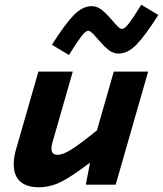

<svg xmlns="http://www.w3.org/2000/svg" viewBox="-20 -779 688 810"><path d="M468 0H342L360 -93Q281 -33 236 -11Q191 11 144 11Q92 11 65 -13.5Q38 -38 38 -85Q38 -101 40.5 -117Q43 -133 48 -150L142 -477H287L201 -177Q199 -170 198 -164Q197 -158 197 -152Q197 -139 203.5 -132.5Q210 -126 223 -126Q246 -126 281.5 -148.5Q317 -171 389 -229L460 -477H605ZM480 -553Q460 -553 442 -565.5Q424 -578 398 -608Q373 -637 365.5 -643Q358 -649 352 -649Q341 -649 323 -625.5Q305 -602 271 -547L199 -590Q254 -677 291 -715Q328 -753 367 -753Q387 -753 405 -740.5Q423 -728 449 -698Q474 -669 481.5 -663Q489 -657 495 -657Q506 -657 524 -680.5Q542 -704 576 -759L648 -716Q593 -629 556 -591Q519 -553 480 -553Z"/></svg>

Font: Intel One Mono
Style: Bold Italic
Weight: 700
Italic angle: -16°
Monospace: yes
Designer: Fred Shallcrass
Foundry: Frere-Jones Type LLC
Version: Version 1.400;hotconv 1.1.0;makeotfexe 2.6.0;FJTRelease1.4